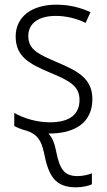

<svg xmlns="http://www.w3.org/2000/svg" viewBox="-20 -562 456 821"><path d="M305 239C335 239 360 232 373 226V179C359 185 334 191 312 191C252 191 235 158 220 85C214 54 206 29 187 9C302 10 375 -39 375 -138C375 -228 310 -259 226 -295C145 -330 101 -349 101 -408C101 -463 146 -494 219 -494C264 -494 311 -482 346 -464L367 -510C326 -529 277 -542 221 -542C114 -542 47 -489 47 -406C47 -318 108 -288 195 -251C278 -217 320 -193 320 -135C320 -75 281 -39 193 -39C137 -39 82 -56 41 -79V-23C55 -16 73 -8 94 -3C138 11 157 38 168 91C187 188 214 239 305 239Z"/></svg>

Font: Noto Sans SemiCondensed Light
Style: Regular
Weight: 300
Width: 4
Designer: Monotype Design Team
Foundry: Monotype Imaging Inc.
Version: Version 2.013